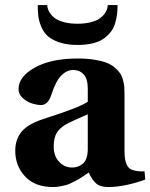

<svg xmlns="http://www.w3.org/2000/svg" viewBox="-20 -736 601 768"><path d="M130.9 -715.8H168.9Q169.4 -707 172.1 -698.7Q174.8 -690.4 183.1 -679.4Q191.4 -668.5 203.9 -660.4Q216.3 -652.3 238.5 -646.7Q260.7 -641.1 290 -641.1Q319.3 -641.1 341.6 -646.7Q363.8 -652.3 376.2 -660.4Q388.7 -668.5 397 -679.4Q405.3 -690.4 408 -698.7Q410.6 -707 411.1 -715.8H450.2Q450.2 -695.8 448.2 -679.4Q446.3 -663.1 440.7 -643.6Q435.1 -624 423.8 -609.4Q412.6 -594.7 395.8 -582.3Q378.9 -569.8 352.1 -563Q325.2 -556.2 291 -556.2Q249.5 -556.2 219.5 -565.9Q189.5 -575.7 172.6 -590.1Q155.8 -604.5 146 -627Q136.2 -649.4 133.5 -669.4Q130.9 -689.5 130.9 -715.8ZM194.8 -149.9Q194.8 -111.3 216.6 -88.6Q238.3 -65.9 269 -65.9Q293.5 -65.9 311.5 -81.5Q329.6 -97.2 331.1 -133.8V-278.8Q323.7 -275.4 305.7 -267.6Q287.6 -259.8 271.2 -252.2Q254.9 -244.6 241.2 -236.8Q217.8 -223.1 206.3 -203.4Q194.8 -183.6 194.8 -149.9ZM41 -132.8Q41 -177.7 65.4 -208Q89.8 -238.3 147 -257.8Q156.2 -260.7 186.3 -270.8Q216.3 -280.8 231 -285.9Q245.6 -291 268.3 -299.6Q291 -308.1 305.9 -315.2Q320.8 -322.3 331.1 -329.1V-381.8Q331.1 -421.4 314.5 -438.7Q297.9 -456.1 272.9 -456.1Q248 -456.1 226.1 -435.1Q204.1 -414.1 185.1 -356Q171.9 -315.9 144 -315.9Q128.9 -315.9 109.1 -321.8Q89.4 -327.6 71.8 -343Q54.2 -358.4 54.2 -378.9Q54.2 -429.7 119.4 -465.8Q184.6 -502 291 -502Q327.6 -502 356.9 -497.3Q386.2 -492.7 405.5 -485.4Q424.8 -478 438.7 -466.1Q452.6 -454.1 460.2 -443.1Q467.8 -432.1 471.9 -416.5Q476.1 -400.9 477.1 -389.2Q478 -377.4 478 -361.8V-130.9Q478 -65.4 509.8 -56.2Q532.2 -48.8 558.1 -50.8L561 -18.1Q531.7 -6.3 490.2 2.9Q448.7 12.2 413.1 12.2Q380.4 12.2 363.8 -2.9Q347.2 -18.1 335 -45.9Q334 -44.9 317.4 -33.9Q300.8 -22.9 295.7 -20Q290.5 -17.1 274.9 -8.8Q259.3 -0.5 249 2.7Q238.8 5.9 222.9 9Q207 12.2 191.9 12.2Q120.1 12.2 80.6 -30Q41 -72.3 41 -132.8Z"/></svg>

Font: Linguistics Pro
Style: Bold
Weight: 700
Designer: Stefan Peev, Context Ltd
Foundry: Stefan Peev, Context Ltd
Version: Version 001.000